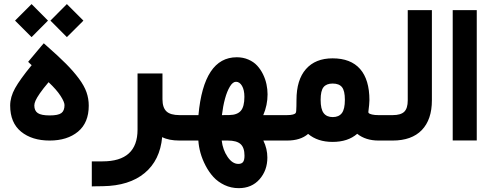

<svg xmlns="http://www.w3.org/2000/svg" viewBox="-20 -702 2452 959"><path d="M231.9 -599.1 314 -681.6 396.5 -599.1Q393.6 -596.2 390.6 -592.8Q384.3 -586.4 356.4 -558.8Q328.6 -531.2 314 -516.6ZM55.2 -599.1 137.7 -681.6 219.7 -599.1 137.7 -516.6ZM151.4 -175.3Q151.4 -148.9 168.7 -137.2Q186 -125.5 228.5 -125.5Q270.5 -125.5 286.4 -137.2Q302.2 -148.9 302.2 -177.2Q302.2 -192.4 282.5 -223.1Q262.7 -253.9 222.7 -291.5Q195.3 -259.3 179.4 -236.3Q163.6 -213.4 157.5 -199.5Q151.4 -185.5 151.4 -175.3ZM228 0Q139.6 0 85.2 -44.4Q30.8 -88.9 30.8 -174.8Q30.8 -217.3 55.2 -261.2Q79.6 -305.2 138.2 -376.5L133.8 -380.4L120.6 -393.1L132.3 -407.2L185.5 -470.7L198.7 -485.8L213.4 -472.7Q272.5 -420.9 309.8 -383.3Q347.2 -345.7 374 -309.6Q400.9 -273.4 412.1 -241.2Q423.3 -209 423.3 -174.3Q423.3 -88.9 369.6 -44.4Q315.9 0 228 0Z M884.8 0H877Q823.2 0 790 -17.1Q779.3 98.6 702.4 162.4Q625.5 226.1 493.7 228L458.5 228.5L438.5 229V209V123.5V104H458H492.2Q667 104 667 -54.7V-315.4V-335H686.5H772H791.5V-315.4V-206.5Q791.5 -164.6 811.3 -145.8Q831.1 -127 877 -127H884.8Q890.1 -127 893.6 -106.4Q897 -85.9 897 -66.9V-61.5Q897 -41.5 893.8 -20.8Q890.6 0 884.8 0Z M1369.1 0H1295.4Q1315.4 41 1315.4 85Q1315.4 148.9 1276.4 193.4Q1237.3 237.8 1172.4 237.8Q1134.3 237.8 1101.3 222.2Q1068.4 206.5 1045.9 181.9Q1023.4 157.2 1006.8 125.2Q990.2 93.3 981.4 61.8Q972.7 30.3 970.7 0H879.9Q874 0 870.8 -20.8Q867.7 -41.5 867.7 -61.5V-66.9Q867.7 -85.9 871.1 -106.4Q874.5 -127 879.9 -127H971.2Q997.6 -416 1162.6 -416Q1194.3 -416 1220.7 -404.5Q1247.1 -393.1 1264.4 -374.3Q1281.7 -355.5 1293.7 -331.1Q1305.7 -306.6 1311 -281.2Q1316.4 -255.9 1316.4 -231Q1316.4 -176.8 1294.9 -127H1369.1Q1374.5 -127 1377.9 -106.4Q1381.3 -85.9 1381.3 -66.9V-61.5Q1381.3 -41.5 1378.2 -20.8Q1375 0 1369.1 0ZM1201.2 75.7Q1201.2 35.2 1181.6 17.6Q1162.1 0 1117.7 0H1087.4Q1092.8 46.4 1116.7 81.5Q1140.6 116.7 1170.4 116.7Q1186.5 116.7 1193.8 107.4Q1201.2 98.1 1201.2 75.7ZM1200.7 -218.3Q1200.7 -252.9 1188.7 -273.2Q1176.8 -293.5 1158.7 -293.5Q1142.6 -293.5 1128.2 -269.5Q1113.8 -245.6 1103.8 -208.7Q1093.8 -171.9 1088.4 -127L1125.5 -127.4Q1165 -127.9 1182.9 -148.7Q1200.7 -169.4 1200.7 -218.3Z M1886.7 0H1871.1Q1806.6 0 1764.2 -33.7Q1717.8 6.8 1641.1 6.8Q1566.4 6.8 1519 -33.2Q1481 0 1413.6 0H1363.8Q1357.9 0 1354.7 -20.8Q1351.6 -41.5 1351.6 -61.5V-66.9Q1351.6 -85.9 1355 -106.4Q1358.4 -127 1363.8 -127H1412.6Q1432.6 -127 1443.4 -130.1Q1454.1 -133.3 1456.5 -137Q1459 -140.6 1459.5 -147.9Q1460.9 -169.4 1460.9 -202.6Q1460.9 -303.2 1508.1 -356.9Q1555.2 -410.6 1641.1 -410.6Q1731.9 -410.6 1778.6 -357.4Q1825.2 -304.2 1825.2 -201.7Q1825.2 -191.4 1823.7 -177.2Q1822.3 -163.1 1821 -153.1Q1819.8 -143.1 1819.8 -142.1Q1819.8 -139.2 1822.8 -136.2Q1825.7 -133.3 1838.1 -130.1Q1850.6 -127 1870.1 -127H1886.7Q1892.1 -127 1895.5 -106.4Q1898.9 -85.9 1898.9 -66.9V-61.5Q1898.9 -41.5 1895.8 -20.8Q1892.6 0 1886.7 0ZM1702.6 -203.6Q1702.6 -248.5 1688.2 -266.6Q1673.8 -284.7 1641.6 -284.7Q1610.4 -284.7 1595.9 -266.6Q1581.5 -248.5 1581.5 -203.6Q1581.5 -156.7 1596.7 -137Q1611.8 -117.2 1642.1 -117.2Q1672.4 -117.2 1687.5 -137Q1702.6 -156.7 1702.6 -203.6Z M1881.8 -127H1941.4Q1981.9 -127 1999.3 -144Q2016.6 -161.1 2016.6 -200.7V-631.8V-651.4H2036.1H2117.7H2137.2V-631.8V-201.2Q2137.2 -104.5 2086.7 -52.2Q2036.1 0 1940.9 0H1881.8Q1876 0 1872.8 -20.8Q1869.6 -41.5 1869.6 -61.5V-66.9Q1869.6 -85.9 1873 -106.4Q1876.5 -127 1881.8 -127Z M2260.7 -651.4H2341.8H2361.3V-631.8V-20V-0.5H2341.8H2260.7H2241.2V-20V-631.8V-651.4Z"/></svg>

Font: Shabnam FD
Style: Bold
Weight: 700
Foundry: DejaVu fonts team - Redesigned by Saber Rastikerdar - Based on Vazir font
Version: Version 5.00;October 20, 2019;FontCreator 12.0.0.2547 64-bit